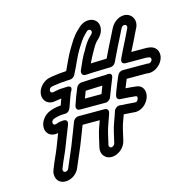

<svg xmlns="http://www.w3.org/2000/svg" viewBox="-115 -814 1014 1024"><g transform="rotate(-15 392.5 -302.5)"><path d="M359.1 -464.9C356.3 -459.2 353.3 -451.9 352.7 -449C349.7 -436 356.9 -423.1 373.3 -424L409.1 -426C427.7 -426.1 484.6 -429 511 -429C522.9 -429 534.9 -438.1 539.7 -447.9C564.7 -500.1 583.3 -538.4 606.8 -584C610.2 -590.4 614.3 -598.8 616.7 -604L622.2 -614.8C632.1 -636 659.6 -628.9 652 -608.4L646.8 -598.1C625.1 -551.1 603 -511.8 578.8 -459.7C576 -453.8 566.5 -429 596 -429H692C722.6 -429 729 -426.6 732 -421.2C738.3 -409.7 724.4 -394.4 712.4 -395.8C708.9 -396.3 705.4 -397 701.7 -397H569.7C557.8 -397 545.6 -388.3 540.7 -377.3C529.3 -351.9 518.6 -325.8 507.8 -297.2L501.5 -278.8C498 -268.4 498.5 -251 519.9 -251H521.3C546.2 -249.8 569.5 -247.8 587.6 -246.1L598.7 -245.1C608.7 -244.5 610.9 -239.3 607.2 -228.4C603.5 -217.5 597.6 -212.7 587.9 -213.9L575.8 -214.9C557.7 -216.6 534.3 -217.8 514 -218.8C510.2 -219.8 507 -220 503.8 -220C490.9 -220 477.5 -209.7 473.5 -196.9C462 -159.4 448.4 -131.5 439.7 -94L425.2 -31C423.4 -23.4 413.2 -15 405.5 -15C397.8 -15 391.4 -23.4 393.2 -31L407.7 -94C414.6 -124.1 427.7 -153.6 440.6 -193.7C444.1 -204.4 442.6 -221 422 -221H278C265.5 -221 252.9 -211.1 248.5 -200.1C230.8 -155.5 216 -114.5 199.4 -73.6C182 -33.1 173.9 -13.9 158.3 22.3L153.7 33.5C151.6 38.5 150.3 41.1 145.7 43.9C130.2 53.5 119.1 41.9 123.2 28.6L127.5 18.1C140.6 -16 153 -38.9 168.9 -78.9C184.7 -118.6 196.3 -151 212.6 -190.5C215.5 -197.6 222 -220 194.8 -220C191.2 -220 190.2 -219.8 184.1 -218.9C179 -218.6 171.1 -217.7 164.8 -215.4L153.2 -211.5C131.7 -204 128.6 -234.3 149.4 -241.5L160.6 -245.3C175.7 -249.6 192.4 -252 213.2 -252C231.1 -252 241.8 -266.8 247 -285.7C257.2 -315.5 265.1 -336.7 271.9 -353.7C271.9 -353.7 301 -391.7 254.5 -387.9C246.8 -387.3 240.7 -387 236.3 -387C214.8 -387 206.6 -384 192.6 -381.6L181.1 -379.6C160.2 -375.8 162.7 -406.9 183.4 -410.4L193.7 -412.4C223.5 -417.2 245.9 -419.7 280.7 -421H285.2C296.3 -421 307.9 -428.9 313.2 -438.6C336.3 -481.5 354.6 -529.9 373.9 -561.1C395.1 -596 408.4 -617 428.4 -636.4L438.9 -646.6C453.4 -661 474.6 -642.3 457.7 -625.4L447.8 -615.8C426.9 -596.1 413.3 -571.4 401.6 -549.9C384.4 -524.4 367.8 -484.6 359.1 -464.9ZM414.9 -475.8C425 -498.5 436.9 -518.6 445 -533.5C457.4 -556.3 467.6 -573.3 479.2 -584.2L489.9 -594.6C519.3 -624 523.3 -665.1 501.3 -686.9C478.2 -709.9 434.7 -705.4 406.7 -677.4L397.3 -668.3C367.2 -641.9 349.3 -608.6 331.3 -578.9C310.6 -545.5 294.8 -505.6 277.5 -470.4C247.6 -468.9 223.9 -466.1 196.1 -461.6L185.5 -459.6C167.9 -456.6 149.8 -446.6 136.6 -432C93 -384.2 118.9 -319.7 178.8 -330.4L189.2 -332.2C199.4 -333.3 207.4 -334.9 214.4 -335.9C211 -326.7 206.8 -315.1 202 -301.1C187.2 -299.9 169.1 -297.2 155 -292.5L142.9 -288.5C124.8 -282.2 108.8 -269.9 97.8 -253.8C65.2 -206 90.1 -149.9 150.4 -162C140.8 -137.2 131.9 -113.3 121.5 -87.1C106.9 -50.4 94.9 -28.6 80.1 9.9L75.7 20.5C68.5 38 69.6 56.5 76.4 70.5C92.2 103.3 134.8 103.5 165.6 84.5C180.8 75.1 194 60.9 201.1 41.8L205.2 31.7C220.5 -3.7 229.5 -25 246.4 -64.4C261.4 -101.3 273.4 -134.1 287.8 -171H382.6C373.6 -145.9 364 -121.3 357.7 -94L343.2 -31C334.9 4.6 357.7 35 393.9 35C430.1 35 466.9 4.7 475.2 -31L489.7 -94C495.3 -118.1 503.7 -138.1 514.3 -168.1C530.2 -167.3 546.8 -166.3 559.9 -165.1L571.2 -164.1C613 -159.8 645.9 -193.1 656 -224C665.8 -253.9 657.4 -291.6 613.7 -295C595.9 -296.6 581 -298.7 559.4 -299.8C565.5 -315.7 571.4 -330.4 578.5 -347H688.6L694.9 -346.2C749.7 -339.6 804.2 -405 778.6 -451.8C763.1 -480.1 730.4 -479 703.6 -479H639.5C657 -514.3 674.5 -546.9 692.5 -585.9L697.8 -596.4C717.2 -634.9 695.2 -668.8 667.2 -676.3C629.3 -686.3 591.9 -658.5 576.4 -626.8L571.2 -616.6C568.2 -610.6 565.8 -605 562.1 -598C540.5 -556.3 524.5 -523.4 502.9 -478.7C474 -478 430.1 -476 419.9 -476C418.3 -476 416.6 -475.9 414.9 -475.8ZM482.1 -396.8C478.4 -396.2 475.2 -396 470.1 -396C424 -394.7 385 -393.7 339.7 -391C327.7 -390.2 316.2 -380.4 312.1 -370.9C299.5 -341.7 291.7 -320.3 278 -280.9C274.5 -270.6 274.7 -253 296.4 -253H437.4C449.9 -253 462.6 -262.7 467 -274.2C479.1 -305.5 491.5 -338.9 503.4 -367.4C503.4 -367.4 521.4 -402.2 482.1 -396.8ZM443.8 -345.6C438.7 -332.5 433.3 -318.2 427.5 -303H336.1C340.9 -316.3 345.8 -329.4 351 -342.2C381.7 -343.8 409.9 -344.6 443.8 -345.6Z"/></g></svg>

Font: HoneyBee
Style: StrIt
Weight: 700
Foundry: Cannot Into Space Fonts
Version: Version 0.89